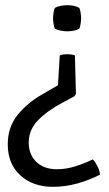

<svg xmlns="http://www.w3.org/2000/svg" viewBox="-20 -518 422 742"><path d="M366.5 157Q326.5 177.5 279.8 190.8Q233 204 184 204Q107.5 204 58.8 159.8Q10 115.5 10 39.5Q10 -27 48 -73.8Q86 -120.5 140 -151.5L204 -188.5L211 -304Q217.5 -306.5 224.5 -307.5Q231.5 -308.5 239 -308.5Q246.5 -308.5 254.8 -307.5Q263 -306.5 269.5 -304L273.5 -155L267.5 -146L222 -121.5Q162.5 -90 126.8 -53Q91 -16 91 33Q91 79.5 120.5 107.8Q150 136 200 136Q235.5 136 271 124.8Q306.5 113.5 338.5 98Q347.5 106.5 356.2 123.5Q365 140.5 366.5 157ZM239.5 -397Q227 -397 213.5 -399.8Q200 -402.5 192 -407.5Q189 -413 187 -426Q185 -439 185 -447.5Q185 -456 187 -469Q189 -482 192 -487.5Q200 -492.5 213.5 -495.2Q227 -498 239.5 -498Q269.5 -498 286.5 -487.5Q289.5 -482 291.5 -469Q293.5 -456 293.5 -447.5Q293.5 -439 291.5 -426Q289.5 -413 286.5 -407.5Q269.5 -397 239.5 -397Z"/></svg>

Font: Signika Light Light
Style: Regular
Weight: 300
Version: Version 2.001